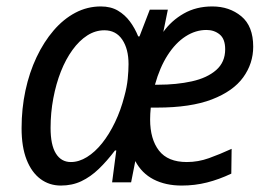

<svg xmlns="http://www.w3.org/2000/svg" viewBox="-20 -566 823 596"><path d="M169 10Q133 10 105.5 -10.5Q78 -31 62.5 -70.5Q47 -110 47 -168Q47 -229 59 -285Q71 -341 93.5 -388.5Q116 -436 146.5 -471.5Q177 -507 214 -526.5Q251 -546 293 -546Q324 -546 346 -533Q368 -520 383.5 -499Q399 -478 409 -453H413L445 -536H501L487 -467Q512 -502 550.5 -524Q589 -546 639 -546Q692 -546 729 -515.5Q766 -485 766 -421Q766 -369 735 -326Q704 -283 638 -257.5Q572 -232 467 -232H448Q447 -223 446.5 -213Q446 -203 446 -195Q446 -134 473.5 -98.5Q501 -63 560 -63Q595 -63 628.5 -75Q662 -87 699 -104L698 -27Q660 -9 622.5 0.5Q585 10 544 10Q494 10 457 -9Q420 -28 400 -66L387 0H328L341 -99H337Q312 -66 286.5 -41.5Q261 -17 232.5 -3.5Q204 10 169 10ZM200 -63Q225 -63 250 -78.5Q275 -94 297 -121.5Q319 -149 337 -186.5Q355 -224 366 -267Q374 -296 376.5 -321.5Q379 -347 379 -367Q379 -414 359.5 -443Q340 -472 304 -472Q276 -472 251 -456Q226 -440 205 -411Q184 -382 169 -344Q154 -306 145.5 -261Q137 -216 137 -169Q137 -116 153.5 -89.5Q170 -63 200 -63ZM471 -303Q528 -303 575.5 -313.5Q623 -324 651 -348.5Q679 -373 679 -413Q679 -445 662 -459Q645 -473 621 -473Q587 -473 556 -453Q525 -433 500.5 -395Q476 -357 461 -303Z"/></svg>

Font: Noto Sans Display
Style: Italic
Weight: 400
Italic angle: -12°
Designer: Monotype Design Team
Foundry: Monotype Imaging Inc.
Version: Version 2.003